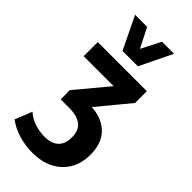

<svg xmlns="http://www.w3.org/2000/svg" viewBox="-290 -808 1059 1059"><g transform="rotate(45 239.0 -278.5)"><path d="M212 191Q156 191 103.5 175Q51 159 13 130L53 30Q80 55 118.5 68Q157 81 196 81Q251 81 279 54.5Q307 28 307 -24Q307 -78 275 -103Q243 -128 182 -128H115L114 -199L298 -420L296 -386H36V-496H419V-404L246 -195L208 -220H245Q340 -220 393.5 -170.5Q447 -121 447 -29Q447 38 418.5 87Q390 136 337.5 163.5Q285 191 212 191ZM167 -558 75 -748H169L227 -634L285 -748H379L287 -558Z"/></g></svg>

Font: Nunito Sans 10pt Condensed ExtraBold
Style: Regular
Weight: 800
Width: 3
Designer: Vernon Adams
Foundry: Vernon Adams
Version: Version 3.101;gftools[0.9.27]